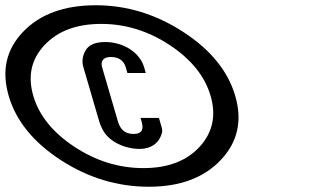

<svg xmlns="http://www.w3.org/2000/svg" viewBox="-195 -699 1204 731"><path d="M371.7 12C490.1 12 581.4 -22 645.7 -90C710 -158 728.3 -239.3 700.6 -334C672.9 -428.7 606.9 -509.8 502.5 -577.5C398.2 -645.2 287.2 -679 169.7 -679C49.7 -679 -42.5 -645.3 -107 -578C-171.5 -510.7 -189.8 -429.3 -161.9 -334C-134 -238.7 -67.9 -157.2 36.4 -89.5C140.8 -21.8 252.6 12 371.7 12ZM351 -59C257.6 -59 169.9 -86.2 87.8 -140.5C5.6 -194.8 -46.3 -259.3 -68.2 -334C-90.2 -409.3 -75.9 -473.8 -25.4 -527.5C25.2 -581.2 97.1 -608 190.5 -608C283 -608 370 -581 451.7 -527C533.3 -473 585 -408.7 606.8 -334C628.7 -259.3 614.8 -194.8 565.3 -140.5C515.7 -86.2 444.3 -59 351 -59ZM413.9 -237 410.1 -250H340.1L343.9 -237C351.2 -212 350.5 -189 313 -189C277.5 -189 261.8 -210 253.9 -237L193.7 -443C187.9 -463 195 -482 226.1 -482C256.9 -482 276.1 -469 283.7 -443L290.1 -421H360.1L353.7 -443C336.7 -501.3 272.4 -539 205.7 -539C168.2 -539 143.3 -528.5 131.1 -507.5C118.9 -486.5 116 -465 122.5 -443L182.7 -237C185.6 -227 189.9 -216.5 195.7 -205.5C220.1 -158.5 281.5 -132 337.1 -132C381.1 -132 405.2 -155.1 414.6 -175C426.3 -199.9 424.2 -201.9 413.9 -237Z"/></svg>

Font: Din Kursivschrift
Style: BreitLeft
Weight: 400
Version: Version 1.089